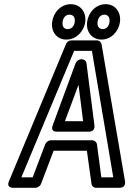

<svg xmlns="http://www.w3.org/2000/svg" viewBox="-20 -872 638 917"><path d="M471 -733C455 -733 443 -744 446 -767C449 -791 463 -802 479 -802C494 -802 506 -791 503 -767C500 -744 486 -733 471 -733ZM465 -683C511 -683 547 -722 553 -767C559 -813 531 -852 485 -852C438 -852 402 -813 396 -767C390 -722 418 -683 465 -683ZM303 -733C287 -733 276 -744 279 -767C282 -791 296 -802 312 -802C328 -802 340 -791 337 -767C334 -744 319 -733 303 -733ZM297 -683C344 -683 381 -722 387 -767C393 -813 365 -852 318 -852C271 -852 235 -813 229 -767C223 -722 250 -683 297 -683ZM252 -243H403C407 -243 435 -242 431 -274L393 -570C392 -581 381 -589 371 -589H368C356 -589 345 -580 341 -570L232 -274C231 -270 219 -243 252 -243ZM290 -293 355 -467 377 -293ZM464 -25 443 -183C441 -194 431 -202 421 -202H223C211 -202 200 -193 196 -183L136 -25H82L334 -629H419L521 -25ZM417 6C418 16 427 25 439 25H549C584 25 577 -5 577 -7L465 -661C463 -671 454 -679 443 -679H321C310 -679 299 -672 295 -661L23 -7C9 26 41 25 43 25H149C159 25 172 17 176 6L236 -152H395Z"/></svg>

Font: Falling Sky
Style: CondOuObl
Weight: 400
Designer: Paul D. Hunt
Foundry: Adobe Systems Incorporated
Version: Version 1.02